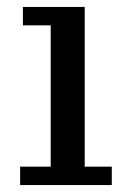

<svg xmlns="http://www.w3.org/2000/svg" viewBox="-20 -533 374 553"><path d="M38 0V-53H126V-460H46V-513H224V-53H302V0Z"/></svg>

Font: Montagu Slab 16pt
Style: Regular
Weight: 400
Designer: Florian Karsten
Foundry: Florian Karsten
Version: Version 1.000; ttfautohint (v1.8.3)